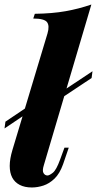

<svg xmlns="http://www.w3.org/2000/svg" viewBox="-31 -815 429 849"><path d="M205 -385 378 -500 374 -470 201 -355ZM163 -364 -11 -247 -7 -277 167 -394ZM163 -85Q155 -60 161.5 -49.5Q168 -39 179 -39Q187 -39 202.5 -51Q218 -63 235 -110L254 -162H273L248 -89Q233 -47 210 -25Q187 -3 161 5.5Q135 14 110 14Q78 14 56 2.5Q34 -9 23 -30Q12 -51 12 -81.5Q12 -112 24 -152L179 -667Q189 -701 177 -717Q165 -733 116 -733L123 -754Q200 -755 259 -765.5Q318 -776 373 -795Z"/></svg>

Font: Playfair Display ExtraBold
Style: Italic
Weight: 800
Italic angle: -14°
Designer: Claus Eggers Sørensen
Foundry: Claus Eggers Sørensen
Version: Version 1.203